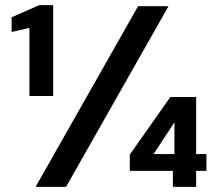

<svg xmlns="http://www.w3.org/2000/svg" viewBox="-20 -724 839 744"><path d="M94 -352V-616L25 -600V-657L132 -704H186V-352ZM118 0 515 -700H633L236 0ZM650 0V-62H483V-125L640 -348H740V-127H780V-62H740V0ZM575 -127H656V-250Z"/></svg>

Font: DM Sans 17pt SemiBold
Style: Regular
Weight: 600
Version: Version 4.004;gftools[0.9.30]